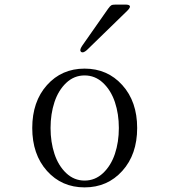

<svg xmlns="http://www.w3.org/2000/svg" viewBox="-20 -810 740 840"><path d="M515.1 -62.3Q450.2 9.8 350.1 9.8Q250 9.8 185.5 -62.3Q121.1 -134.3 121.1 -250Q121.1 -365.7 185.5 -437.7Q250 -509.8 350.1 -509.8Q450.2 -509.8 515.1 -437.7Q580.1 -365.7 580.1 -250Q580.1 -134.3 515.1 -62.3ZM218.3 -363.3Q201.2 -311.5 201.2 -250Q201.2 -188.5 218.3 -136.7Q235.4 -85 269.8 -52.5Q304.2 -20 350.1 -20Q396 -20 430.7 -52.5Q465.3 -85 482.7 -136.7Q500 -188.5 500 -250Q500 -311.5 482.7 -363.3Q465.3 -415 430.7 -447.5Q396 -480 350.1 -480Q304.2 -480 269.8 -447.5Q235.4 -415 218.3 -363.3ZM335 -583Q343.3 -576.2 359.9 -590.8L537.1 -763.2Q564 -790 527.8 -790H487.8Q472.7 -790 467.3 -787.1Q461.9 -784.2 453.1 -772L338.9 -608.9Q326.2 -589.8 335 -583Z"/></svg>

Font: Director Light
Style: Regular
Weight: 100
Designer: Ange Degheest & May Jolivet & Justine Herbel
Foundry: Velvetyne Type Foundry
Version: Version 1.000;FEAKit 1.0